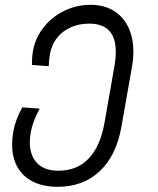

<svg xmlns="http://www.w3.org/2000/svg" viewBox="-20 -576 640 776"><path d="M29 8Q29 -16 33.5 -43Q42 -91.5 70 -142L140.5 -137Q112 -85 104.5 -42Q100.5 -19 100.5 -1.5Q100.5 52.5 130 83.2Q159.5 114 216 114Q292 114 338.8 64.2Q385.5 14.5 402 -78L443 -311.5Q448 -340 448 -366.5Q448 -480.5 340.5 -480.5Q299 -480.5 265.2 -465.2Q231.5 -450 210 -422.2Q188.5 -394.5 182 -358Q177.5 -333 177 -308.5L109 -313.5Q109 -324 109.8 -339.5Q110.5 -355 113.5 -371Q123 -423.5 156.8 -466Q190.5 -508.5 240.2 -532.5Q290 -556.5 345 -556.5Q401 -556.5 440 -532.2Q479 -508 499 -465.2Q519 -422.5 519 -367.5Q519 -338 514 -309.5L471 -65Q450 53.5 382.8 116.2Q315.5 179 213.5 179Q154.5 179 113.2 158.2Q72 137.5 50.5 99.2Q29 61 29 8Z"/></svg>

Font: JuliaMono Light
Style: Italic
Weight: 300
Italic angle: -9°
Monospace: yes
Designer: cormullion
Foundry: corm
Version: Version 0.054; ttfautohint (v1.8.4)